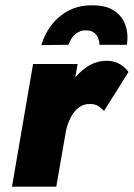

<svg xmlns="http://www.w3.org/2000/svg" viewBox="-20 -700 502 720"><path d="M271 -460H104L25 0H191ZM370 -284 462 -430Q449 -448 429.5 -459.5Q410 -471 384 -472Q338 -473 300 -445Q262 -417 236.5 -373Q211 -329 202 -281L228 -212Q234 -238 246 -261Q258 -284 276.5 -297.5Q295 -311 319 -310Q336 -310 348 -302.5Q360 -295 370 -284ZM135 -531Q147 -572 173 -606Q199 -640 238 -660.5Q277 -681 328 -680Q378 -680 408 -660Q438 -640 450 -606.5Q462 -573 456 -532H353Q352 -549 346.5 -560.5Q341 -572 330.5 -579Q320 -586 303 -586Q288 -587 274 -579.5Q260 -572 251 -559.5Q242 -547 237 -532Z"/></svg>

Font: Jost ExtraBold
Style: Italic
Weight: 800
Italic angle: -5°
Version: Version 3.710